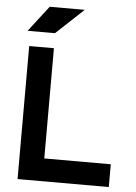

<svg xmlns="http://www.w3.org/2000/svg" viewBox="-60 -951 706 997"><g transform="rotate(5 293.0 -453.0)"><path d="M69.8 0V-693.4H198.7V-118.7H545.4V0ZM54.7 -771.5 158.2 -905.8H340.8L197.3 -771.5Z"/></g></svg>

Font: Caskaydia Cove
Style: Bold
Weight: 700
Monospace: yes
Designer: Aaron Bell
Foundry: Saja Typeworks
Version: Version 4.300; ttfautohint (v1.8.3)